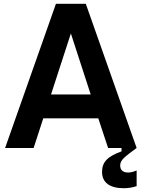

<svg xmlns="http://www.w3.org/2000/svg" viewBox="-20 -783 750 1016"><path d="M7 0H158L209 -157H500L552 0H623V18C549 45 520 74 520 127C520 182 560 213 634 213C656 213 679 210 703 202V119C687 126 671 130 658 130C630 130 616 116 616 93C616 64 638 48 703 0L434 -763H276ZM250 -283 355 -606 460 -283Z"/></svg>

Font: Swile Sans
Style: Bold
Weight: 700
Designer: Lord
Foundry: Lord
Version: Version 1.477;FEAKit 1.0